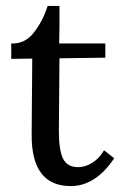

<svg xmlns="http://www.w3.org/2000/svg" viewBox="-20 -608 406 649"><path d="M181 -519 180 -461H336V-413L181 -411L179 -165Q179 -101 193 -72Q207 -43 244 -43Q268 -43 291.5 -57.5Q315 -72 331 -99H333L366 -73Q303 21 219 21Q86 21 87 -153L89 -410L18 -409V-461Q64 -459 94.5 -498Q125 -537 141 -588H181Z"/></svg>

Font: Sumana
Style: Regular
Weight: 400
Designer: Cyreal, Alexei Vanyashin (Devanagari), Olga Karpushina (Latin)
Foundry: Cyreal
Version: Version 1.015;PS 001.015;hotconv 1.0.70;makeotf.lib2.5.58329